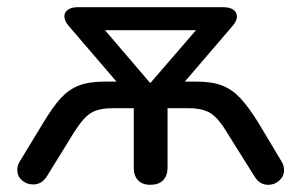

<svg xmlns="http://www.w3.org/2000/svg" viewBox="-20 -507 837 534"><path d="M352 -41V-206H293Q254 -206 232.5 -192.5Q211 -179 186 -139L110 -16Q96 6 72 6Q54 6 41 -5.5Q28 -17 28 -34Q28 -47 35 -58L100 -165Q127 -210 149 -234Q171 -258 199 -269Q227 -280 270 -280H304L171 -435Q159 -449 159 -462Q159 -473 169 -480Q179 -487 196 -487H601Q619 -487 629 -480Q639 -473 639 -461Q639 -449 627 -435L494 -280H528Q570 -280 598 -269Q626 -258 648.5 -234Q671 -210 699 -165L763 -58Q770 -47 770 -34Q770 -17 757 -5Q744 7 726 7Q702 7 688 -16L611 -139Q587 -179 565 -192.5Q543 -206 505 -206H446V-41Q446 -18 433.5 -5.5Q421 7 398 7Q376 7 364 -5.5Q352 -18 352 -41ZM399 -277 525 -423H272L397 -277Z"/></svg>

Font: SN Pro
Style: Regular
Weight: 400
Designer: Tobias Whetton
Foundry: Supernotes
Version: Version 1.003